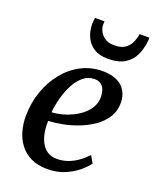

<svg xmlns="http://www.w3.org/2000/svg" viewBox="-151 -897 806 995"><g transform="rotate(20 252.0 -399.5)"><path d="M444 -97Q430 -76.5 400.5 -51.2Q371 -26 328.2 -7.8Q285.5 10.5 232.5 10.5Q178.5 10.5 140.5 -8.2Q102.5 -27 79 -58.8Q55.5 -90.5 44.8 -130Q34 -169.5 34.5 -211Q35 -283.5 57.5 -347.5Q80 -411.5 120 -460.5Q160 -509.5 213.5 -537.2Q267 -565 330 -565Q379 -565 410.8 -549.2Q442.5 -533.5 458 -506Q473.5 -478.5 474 -444.5Q474.5 -398 452.2 -362.5Q430 -327 393.2 -301.5Q356.5 -276 313.2 -259.5Q270 -243 227.5 -235Q185 -227 152 -226Q150.5 -193.5 155.8 -163.2Q161 -133 173.8 -108.8Q186.5 -84.5 208.2 -70.2Q230 -56 261 -56Q292.5 -56 321 -66.2Q349.5 -76.5 374.8 -94.5Q400 -112.5 421.5 -135.5ZM305.5 -512Q270 -512 243 -489.5Q216 -467 197.2 -431Q178.5 -395 167.5 -353.5Q156.5 -312 153 -274Q180 -275 209.5 -282.8Q239 -290.5 267 -304.2Q295 -318 317.8 -337.5Q340.5 -357 353.8 -382Q367 -407 366.5 -437Q365.5 -474.5 349.5 -493.2Q333.5 -512 305.5 -512ZM331.5 -634Q284.5 -634 254.2 -653.2Q224 -672.5 209.2 -705.2Q194.5 -738 194.5 -778.5Q194.5 -789.5 195.8 -797.8Q197 -806 198 -810.5H250Q250 -806.5 249.5 -802Q249 -797.5 249 -792Q249 -775 258.5 -756Q268 -737 287.8 -724Q307.5 -711 339.5 -711Q379.5 -711 401 -727.8Q422.5 -744.5 431.8 -767.8Q441 -791 444 -810.5H497.5Q497.5 -806.5 497.2 -800Q497 -793.5 496 -786Q491.5 -746 475 -711.2Q458.5 -676.5 424 -655.2Q389.5 -634 331.5 -634Z"/></g></svg>

Font: Merriweather 28pt Medium
Style: Italic
Weight: 500
Italic angle: -7.8°
Version: Version 2.101